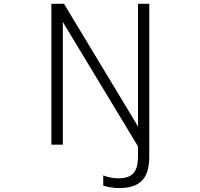

<svg xmlns="http://www.w3.org/2000/svg" viewBox="-20 -751 1040 998"><path d="M697.3 -93.8V-731.4H755.9V63.5Q755.9 149.4 717.8 188Q679.7 226.6 599.6 226.6Q558.6 226.6 516.6 213.9V161.1Q558.6 175.8 593.8 175.8Q649.4 175.8 673.3 149.9Q697.3 124 697.3 61.5V9.8L306.6 -636.7V1H247.1V-731.4H312.5Z"/></svg>

Font: Gen Shin Gothic Monospace Light
Style: Regular
Weight: 300
Designer: [Source Han Sans]
Ryoko NISHIZUKA  (kana & ideographs); Paul D. Hunt (Latin, Greek & Cyrillic); Wenlong ZHANG  (bopomofo
Version: Version 1.002.20150607